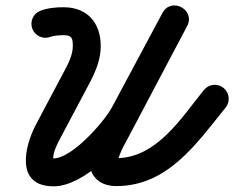

<svg xmlns="http://www.w3.org/2000/svg" viewBox="-20 -623 847 694"><path d="M97.2 -518.1C107.6 -492.2 137 -479.7 162.9 -490.1C172.2 -493.8 196 -496 209.3 -495.8C209.3 -495.8 209.4 -495.8 209.6 -495.8C209.7 -495.8 209.9 -495.8 209.9 -495.8C239.9 -495.8 243.2 -485 243.2 -455.7C243.2 -426.7 228.2 -395.9 214.9 -370.8C180.1 -305.2 145.3 -239.7 110.6 -174.1C68 -93.9 33.9 50.5 174 50.5C283.5 50.5 425.2 -96.7 474.2 -188.2C534.9 -301.6 595.6 -415.1 656.3 -528.5C672.1 -558.1 657.7 -584.8 635.3 -596.7C613 -608.6 582.8 -605.6 567.1 -575.9C497.9 -444.8 428.6 -313.7 359.3 -182.6C330.8 -128.6 276.2 -40.9 321.6 16.7C340.8 41.1 370.7 49.6 400.6 49.6C586.7 49.6 691 -105 795.5 -234.1C813.1 -255.8 809.7 -287.6 788 -305.2C766.3 -322.7 734.5 -319.3 717 -297.7C635.2 -196.5 545.8 -51.4 400.6 -51.4C398 -51.4 395.5 -52.1 392.9 -52C389.5 -51.9 399 -48.3 401.1 -45.6C402.6 -43.7 405.2 -36.2 405.3 -36.2C408.4 -35.1 406.1 -42.6 407 -45.8C415.3 -77.2 433.5 -106.7 448.6 -135.4C517.9 -266.5 587.2 -397.6 656.4 -528.7C672.1 -558.4 657.7 -585.1 635.5 -596.9C613.2 -608.8 583.1 -605.8 567.2 -576.2C506.5 -462.7 445.8 -349.3 385.1 -235.9C355.8 -181.1 239.5 -50.5 174 -50.5C169.6 -50.5 164.3 -53.3 168.4 -49.9C170.1 -48.5 171.2 -46.9 172.2 -44.9C172.2 -44.8 172.3 -44.8 172.3 -44.7C169.9 -70.9 188 -104.6 199.8 -126.8C234.6 -192.4 269.3 -257.9 304.1 -323.5C325.6 -363.9 344.2 -409.2 344.2 -455.7C344.2 -539.8 296.4 -596.8 209.9 -596.8C209.9 -596.8 210.1 -596.8 210.2 -596.8C210.4 -596.8 210.6 -596.8 210.6 -596.8C183.7 -597.2 150.4 -593.9 125.3 -583.8C99.4 -573.4 86.8 -544 97.2 -518.1Z"/></svg>

Font: FRB American Cursive Guidelines Ultra
Style: Bold Italic
Weight: 1000
Italic angle: -25°
Version: Version 2.0;Modular Font Editor K font №1